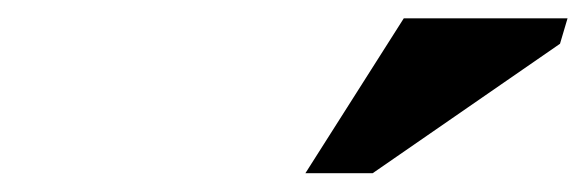

<svg xmlns="http://www.w3.org/2000/svg" viewBox="-20 -710 623 204"><path d="M304.5 -526 409 -690.5H583L575 -663.5L376 -526Z"/></svg>

Font: Newsreader ExtraBold
Style: Italic
Weight: 800
Italic angle: -17°
Designer: Hugues Gentile
Foundry: Production Type
Version: Version 1.003